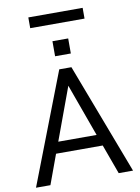

<svg xmlns="http://www.w3.org/2000/svg" viewBox="-111 -1140 883 1213"><g transform="rotate(-10 330.5 -534.0)"><path d="M454 -262 332 -599 208 -262ZM641.5 0H549.5L480.5 -189.5H181L111.5 0H19L293.5 -711H371.5ZM383 -797H282V-893.5H383ZM506.5 -999H158V-1068H506.5Z"/></g></svg>

Font: Roberto Sans
Style: Regular
Weight: 400
Designer: Google (font) & Cristiano Sobral (main changes)
Version: Version 1.500; ttfautohint (v1.8.4.7-5d5b-dirty)